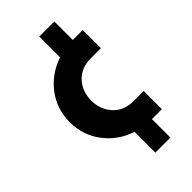

<svg xmlns="http://www.w3.org/2000/svg" viewBox="-233 -692 875 875"><g transform="rotate(-45 204.5 -255.0)"><path d="M213 119V-15Q133 -41 84 -106Q35 -171 35 -255Q35 -339 84 -403.5Q133 -468 213 -495V-629H310V-510H374V-393H310Q247 -393 210.5 -353.5Q174 -314 174 -255Q174 -197 210.5 -157Q247 -117 310 -117H374V0H310V119Z"/></g></svg>

Font: MuseoModerno SemiBold
Style: Regular
Weight: 600
Designer: Pablo Cosgaya, Héctor Gatti, Marcela Romero, and the Authors of The MuseoModerno Project.
Foundry: Omnibus-Type Team
Version: Version 1.001